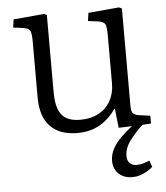

<svg xmlns="http://www.w3.org/2000/svg" viewBox="-53 -559 718 831"><g transform="rotate(-5 306.5 -143.5)"><path d="M489 225Q464 225 445.5 215Q427 205 417 187.5Q407 170 407 148Q407 120 420.5 95Q434 70 457 47.5Q480 25 506 5L448 7L439 -77H437Q414 -44 387.5 -24Q361 -4 332 5Q303 14 269 14Q192 14 151 -28.5Q110 -71 110 -155V-397Q110 -429 105 -442Q100 -455 76 -459L31 -465L36 -500L170 -512L181 -506V-172Q181 -126 191.5 -97.5Q202 -69 225 -55.5Q248 -42 286 -42Q332 -42 365.5 -60Q399 -78 417.5 -111Q436 -144 436 -187V-397Q436 -429 431 -442Q426 -455 402 -459L356 -465L361 -500L495 -512L507 -506V-87Q507 -61 513.5 -52Q520 -43 539 -40L589 -33V1L552 3Q519 33 495 65.5Q471 98 471 131Q471 152 482 163Q493 174 512 174Q526 174 540 170Q554 166 568 160L578 188Q567 198 552 206.5Q537 215 521.5 220Q506 225 489 225Z"/></g></svg>

Font: Literata 18pt Light
Style: Regular
Weight: 300
Designer: Latin by Veronika Burian and Jose Scaglione. Greek by Irene Vlachou. Cyrillic by Vera Evstafieva.
Foundry: TypeTogether
Version: Version 3.103;gftools[0.9.29]